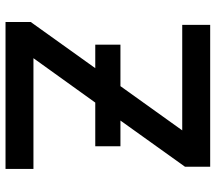

<svg xmlns="http://www.w3.org/2000/svg" viewBox="-62 -700 763 678"><g transform="rotate(90 319.0 -361.5)"><path d="M497.1 -316.9H342.8L186 -98.6H577.1V0H58.1V-88.9L221.2 -316.9H138.2V-405.8H284.7L440.9 -624H68.4V-722.7H569.3V-633.8L406.2 -405.8H497.1Z"/></g></svg>

Font: Giphurs Medium
Style: Regular
Weight: 500
Version: Version 0.920; ttfautohint (v1.8.4.7-5d5b)